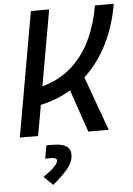

<svg xmlns="http://www.w3.org/2000/svg" viewBox="-63 -739 737 1064"><g transform="rotate(-5 305.5 -207.5)"><path d="M27.8 0 149.9 -693.4H251.5L177.2 -272Q275.9 -299.3 343 -360.6Q410.2 -421.9 449.7 -507.3Q489.3 -592.8 506.3 -693.4H610.8Q591.3 -575.2 541.5 -474.4Q491.7 -373.5 413.1 -300.8L522 0H408.7L327.6 -236.3Q250.5 -189.9 159.7 -170.4L129.4 0ZM189.5 277.3 139.6 229Q222.2 171.4 222.2 144Q222.2 128.4 189.5 128.4H157.7L170.4 55.7H207Q304.7 55.7 304.7 118.2Q304.7 160.6 270 200.2Q235.4 239.7 189.5 277.3Z"/></g></svg>

Font: Cascadia Code NF
Style: Italic
Weight: 400
Italic angle: -10°
Monospace: yes
Designer: Aaron Bell
Foundry: Saja Typeworks
Version: Version 2404.023; ttfautohint (v1.8.4)